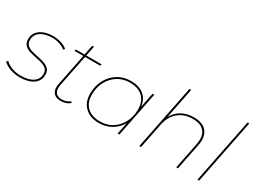

<svg xmlns="http://www.w3.org/2000/svg" viewBox="-54 -1325 2526 1911"><g transform="rotate(30 1208.5 -369.5)"><path d="M189 3Q131 3 78 -16.5Q25 -36 -3 -66L12 -82Q41 -51 89 -33.5Q137 -16 190 -16Q279 -16 330 -50Q381 -84 381 -144Q381 -182 359 -202Q337 -222 302 -232Q267 -242 227.5 -249.5Q188 -257 153 -268.5Q118 -280 96 -304Q74 -328 74 -371Q74 -439 130.5 -479.5Q187 -520 278 -520Q325 -520 370.5 -506Q416 -492 442 -467L428 -452Q400 -476 360 -488.5Q320 -501 277 -501Q194 -501 144 -466Q94 -431 94 -372Q94 -334 116 -313.5Q138 -293 173 -283Q208 -273 247.5 -265.5Q287 -258 322 -246Q357 -234 379 -211Q401 -188 401 -145Q401 -76 344 -36.5Q287 3 189 3Z M663 3Q601 3 574.5 -33.5Q548 -70 561 -134L634 -498H534L537 -517H637L660 -630H680L657 -517H832L829 -498H654L582 -139Q557 -16 665 -16Q716 -16 756 -48L767 -34Q746 -15 718 -6Q690 3 663 3Z M1100 3Q999 3 939.5 -53.5Q880 -110 880 -207Q880 -297 917.5 -367.5Q955 -438 1021 -479Q1087 -520 1172 -520Q1265 -520 1320 -475Q1375 -430 1385 -349L1419 -517H1439L1336 0H1316L1343 -135Q1306 -71 1243 -34Q1180 3 1100 3ZM1103 -16Q1181 -16 1241.5 -54Q1302 -92 1337 -158.5Q1372 -225 1372 -309Q1372 -401 1318.5 -451Q1265 -501 1169 -501Q1092 -501 1031 -462.5Q970 -424 935 -358Q900 -292 900 -208Q900 -117 953.5 -66.5Q1007 -16 1103 -16Z M1895 -520Q2002 -520 2045.5 -460Q2089 -400 2070 -305L2009 0H1989L2050 -305Q2068 -396 2028.5 -448.5Q1989 -501 1893 -501Q1795 -501 1729 -446.5Q1663 -392 1642 -287L1585 0H1565L1713 -742H1733L1663 -391Q1701 -458 1761 -489Q1821 -520 1895 -520Z M2233 0 2381 -742H2401L2253 0Z"/></g></svg>

Font: Montserrat Thin
Style: Italic
Weight: 100
Italic angle: -11.3°
Designer: Julieta Ulanovsky
Foundry: Julieta Ulanovsky
Version: Version 9.000; ttfautohint (v1.8.4.7-5d5b)